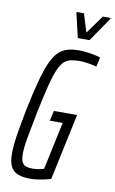

<svg xmlns="http://www.w3.org/2000/svg" viewBox="-98 -943 601 1002"><g transform="rotate(10 202.5 -441.5)"><path d="M138 8Q97 8 71 -2Q45 -12 32.5 -37Q20 -62 20 -106Q20 -147 29 -204Q38 -261 54 -343Q72 -431 88.5 -493Q105 -555 122 -595Q139 -635 160 -657Q181 -679 208 -687.5Q235 -696 271 -696Q290 -696 311.5 -693.5Q333 -691 353 -687Q373 -683 386 -678L375 -628Q362 -632 346 -635Q330 -638 314.5 -640Q299 -642 289 -642Q260 -642 239.5 -638Q219 -634 203 -619.5Q187 -605 173 -573Q159 -541 145 -485.5Q131 -430 113 -344Q96 -259 86 -203Q76 -147 76 -115Q76 -87 82.5 -72Q89 -57 103.5 -51.5Q118 -46 140 -46Q152 -46 162.5 -47.5Q173 -49 183 -51Q193 -53 199 -55L253 -308H185L197 -362H320L245 -10Q229 -5 210 -1Q191 3 172.5 5.5Q154 8 138 8ZM254 -758 224 -885 225 -891H263L293 -794L363 -891H405L403 -885L316 -758Z"/></g></svg>

Font: Saira UltraCondensed
Style: Italic
Weight: 400
Width: 1
Italic angle: -12°
Designer: Hector Gatti with collaboration of the Omnibus-Type team
Foundry: Omnibus-Type
Version: Version 1.101